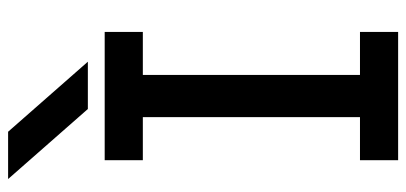

<svg xmlns="http://www.w3.org/2000/svg" viewBox="-278 -700 978 462"><g transform="rotate(-90 211.0 -469.0)"><path d="M179.7 -746.6 11.2 -938.5H125L293.5 -746.6ZM56.6 0V-91.8H160.2V-614.3H56.6V-706.1H365.2V-614.3H261.7V-91.8H365.2V0Z"/></g></svg>

Font: Kay Pho Du
Style: Bold
Weight: 700
Designer: Victor Gaultney, Khu Oo Reh
Foundry: SIL International
Version: Version 3.000